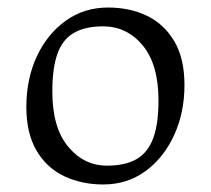

<svg xmlns="http://www.w3.org/2000/svg" viewBox="-20 -480 560 510"><path d="M254 10Q197 10 150.5 -12Q104 -34 77 -80Q50 -126 50 -196Q50 -270 77.5 -329.5Q105 -389 154 -424.5Q203 -460 267 -460Q325 -460 370.5 -438Q416 -416 443 -370.5Q470 -325 470 -254Q470 -181 442.5 -121Q415 -61 366.5 -25.5Q318 10 254 10ZM264 -40Q313 -40 343 -57.5Q373 -75 387 -113Q401 -151 401 -213Q401 -309 359 -359.5Q317 -410 254 -410Q206 -410 176 -392.5Q146 -375 132.5 -337Q119 -299 119 -237Q119 -141 161 -90.5Q203 -40 264 -40Z"/></svg>

Font: Ancizar Serif Light
Style: Regular
Weight: 300
Designer: Cesar Puertas, Viviana Monsalve, Julian Moncada, Julian Prieto, Jose Castro, Felipe Aragon, Mariel Hernandez, Sara Alarc
Version: Version 8.100